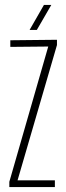

<svg xmlns="http://www.w3.org/2000/svg" viewBox="-20 -762 268 782"><path d="M18 0V-21.5L176.5 -572.5L22 -571V-598L212 -600V-578.5L51.5 -27.5H203.5V0ZM100.5 -640 159 -742H189L130 -640Z"/></svg>

Font: Big Shoulders Display Thin ExtraLight
Style: Regular
Weight: 250
Version: Version 2.002